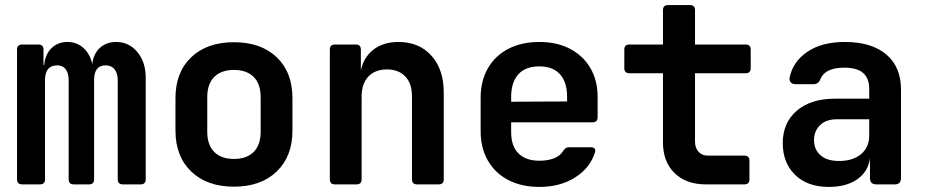

<svg xmlns="http://www.w3.org/2000/svg" viewBox="-20 -725 3640 755"><path d="M67 0Q47 0 47 -20V-530Q47 -550 67 -550H131Q151 -550 151 -530V-470H154Q157 -510 182 -535Q207 -560 245 -560Q282 -560 308 -536.5Q334 -513 343 -473Q347 -513 372.5 -536.5Q398 -560 437 -560Q487 -560 520 -520.5Q553 -481 553 -419V-20Q553 0 533 0H463Q443 0 443 -20V-410Q443 -437 430.5 -452.5Q418 -468 395 -468Q350 -468 350 -410V-20Q350 0 330 0H270Q250 0 250 -20V-410Q250 -437 238.5 -452.5Q227 -468 205 -468Q157 -468 157 -410V-20Q157 0 137 0Z M900 9Q794 9 732 -50.5Q670 -110 670 -211V-339Q670 -441 732 -500Q794 -559 900 -559Q1006 -559 1068 -500Q1130 -441 1130 -339V-211Q1130 -110 1068 -50.5Q1006 9 900 9ZM900 -100Q950 -100 977.5 -127.5Q1005 -155 1005 -207V-343Q1005 -395 977.5 -422.5Q950 -450 900 -450Q850 -450 822.5 -422.5Q795 -395 795 -343V-207Q795 -155 822.5 -127.5Q850 -100 900 -100Z M1297 0Q1277 0 1277 -20V-530Q1277 -550 1297 -550H1379Q1399 -550 1399 -530V-447Q1409 -499 1448 -529.5Q1487 -560 1547 -560Q1628 -560 1676.5 -506Q1725 -452 1725 -361V-20Q1725 0 1705 0H1620Q1600 0 1600 -20V-346Q1600 -397 1573.5 -424.5Q1547 -452 1502 -452Q1455 -452 1428.5 -424Q1402 -396 1402 -344V-20Q1402 0 1382 0Z M2101 10Q2031 10 1979 -17Q1927 -44 1898.5 -93.5Q1870 -143 1870 -210V-340Q1870 -407 1898.5 -456.5Q1927 -506 1979 -533Q2031 -560 2101 -560Q2170 -560 2221.5 -533Q2273 -506 2301.5 -457.5Q2330 -409 2330 -344V-264Q2330 -244 2310 -244H1990V-206Q1990 -150 2019 -121.5Q2048 -93 2101 -93Q2134 -93 2158.5 -102.5Q2183 -112 2194 -131Q2199 -138 2204 -142Q2209 -146 2217 -146H2301Q2325 -146 2320 -127Q2301 -65 2242 -27.5Q2183 10 2101 10ZM1990 -344V-325L2210 -326V-345Q2210 -402 2182 -433Q2154 -464 2101 -464Q2046 -464 2018 -432.5Q1990 -401 1990 -344Z M2755 0Q2678 0 2632.5 -44.5Q2587 -89 2587 -165V-437H2455Q2435 -437 2435 -457V-530Q2435 -550 2455 -550H2587V-685Q2587 -705 2607 -705H2693Q2713 -705 2713 -685V-550H2912Q2932 -550 2932 -530V-457Q2932 -437 2912 -437H2713V-168Q2713 -144 2726.5 -128.5Q2740 -113 2764 -113H2907Q2927 -113 2927 -93V-20Q2927 0 2907 0Z M3239 10Q3155 10 3106.5 -37.5Q3058 -85 3058 -162Q3058 -242 3113 -289.5Q3168 -337 3264 -337H3398V-376Q3398 -459 3301 -459Q3226 -459 3207 -416Q3199 -394 3180 -394H3109Q3096 -394 3089.5 -401Q3083 -408 3085 -420Q3098 -483 3155 -521.5Q3212 -560 3302 -560Q3407 -560 3465 -511Q3523 -462 3523 -373V-25Q3523 0 3499 0H3426Q3401 0 3401 -25V-103Q3394 -50 3351 -20Q3308 10 3239 10ZM3279 -92Q3334 -92 3366 -119Q3398 -146 3398 -191V-256H3270Q3229 -256 3205 -233Q3181 -210 3181 -174Q3181 -137 3206.5 -114.5Q3232 -92 3279 -92Z"/></svg>

Font: Pitagon Sans Mono
Style: Bold
Weight: 700
Monospace: yes
Designer: Travis Tran
Foundry: Pitagon
Version: Version 1.001; ttfautohint (v1.8.4.7-5d5b);gftools[0.9.26]